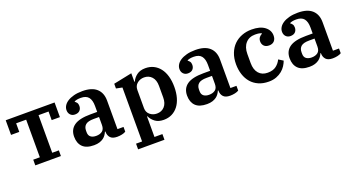

<svg xmlns="http://www.w3.org/2000/svg" viewBox="-48 -1122 3512 1909"><g transform="rotate(-20 1708.0 -167.0)"><path d="M152 -60H222V-458H116V-367H29V-522H546V-367H459V-458H353V-60H423V0H152Z M771 12Q690 12 651 -27Q612 -66 612 -135Q612 -211 667.5 -250Q723 -289 841 -289H912V-352Q912 -413 887 -444.5Q862 -476 805 -476Q761 -476 737 -463V-459Q747 -453 756.5 -440.5Q766 -428 766 -406Q766 -377 748.5 -358.5Q731 -340 697 -340Q668 -340 649.5 -359Q631 -378 631 -409Q631 -433 644.5 -455.5Q658 -478 685 -495.5Q712 -513 751.5 -523.5Q791 -534 843 -534Q943 -534 993 -488.5Q1043 -443 1043 -361V-59H1107V-9Q1092 1 1067 6.5Q1042 12 1016 12Q966 12 944 -12.5Q922 -37 922 -75V-78H917Q910 -61 899 -45Q888 -29 871 -16.5Q854 -4 829.5 4Q805 12 771 12ZM822 -68Q862 -68 887 -87Q912 -106 912 -151V-235H855Q795 -235 769.5 -213.5Q744 -192 744 -152V-134Q744 -100 765.5 -84Q787 -68 822 -68Z M1167 140H1231V-431L1167 -444V-494L1362 -534V-444H1367Q1382 -480 1417.5 -507Q1453 -534 1509 -534Q1557 -534 1595.5 -515Q1634 -496 1661.5 -460.5Q1689 -425 1703.5 -374.5Q1718 -324 1718 -261Q1718 -198 1703.5 -147.5Q1689 -97 1661.5 -61.5Q1634 -26 1595.5 -7Q1557 12 1509 12Q1452 12 1417 -15Q1382 -42 1367 -77H1362V140H1446V200H1167ZM1466 -70Q1516 -70 1547 -104Q1578 -138 1578 -200V-322Q1578 -384 1547 -418Q1516 -452 1466 -452Q1424 -452 1393 -426.5Q1362 -401 1362 -357V-165Q1362 -121 1393 -95.5Q1424 -70 1466 -70Z M1966 12Q1885 12 1846 -27Q1807 -66 1807 -135Q1807 -211 1862.5 -250Q1918 -289 2036 -289H2107V-352Q2107 -413 2082 -444.5Q2057 -476 2000 -476Q1956 -476 1932 -463V-459Q1942 -453 1951.5 -440.5Q1961 -428 1961 -406Q1961 -377 1943.5 -358.5Q1926 -340 1892 -340Q1863 -340 1844.5 -359Q1826 -378 1826 -409Q1826 -433 1839.5 -455.5Q1853 -478 1880 -495.5Q1907 -513 1946.5 -523.5Q1986 -534 2038 -534Q2138 -534 2188 -488.5Q2238 -443 2238 -361V-59H2302V-9Q2287 1 2262 6.5Q2237 12 2211 12Q2161 12 2139 -12.5Q2117 -37 2117 -75V-78H2112Q2105 -61 2094 -45Q2083 -29 2066 -16.5Q2049 -4 2024.5 4Q2000 12 1966 12ZM2017 -68Q2057 -68 2082 -87Q2107 -106 2107 -151V-235H2050Q1990 -235 1964.5 -213.5Q1939 -192 1939 -152V-134Q1939 -100 1960.5 -84Q1982 -68 2017 -68Z M2621 12Q2560 12 2513.5 -8.5Q2467 -29 2435.5 -65.5Q2404 -102 2387.5 -152.5Q2371 -203 2371 -262Q2371 -326 2391 -377Q2411 -428 2446 -462.5Q2481 -497 2529 -515.5Q2577 -534 2633 -534Q2722 -534 2771 -497Q2820 -460 2820 -403Q2820 -367 2800.5 -346Q2781 -325 2746 -325Q2711 -325 2692.5 -344Q2674 -363 2674 -393Q2674 -417 2686.5 -434Q2699 -451 2717 -459V-464Q2706 -469 2690.5 -472Q2675 -475 2649 -475Q2586 -475 2549 -433Q2512 -391 2512 -319V-224Q2512 -153 2546 -114Q2580 -75 2640 -75Q2697 -75 2730.5 -101Q2764 -127 2781 -164L2829 -134Q2820 -109 2803.5 -83Q2787 -57 2761.5 -36Q2736 -15 2701 -1.5Q2666 12 2621 12Z M3051 12Q2970 12 2931 -27Q2892 -66 2892 -135Q2892 -211 2947.5 -250Q3003 -289 3121 -289H3192V-352Q3192 -413 3167 -444.5Q3142 -476 3085 -476Q3041 -476 3017 -463V-459Q3027 -453 3036.5 -440.5Q3046 -428 3046 -406Q3046 -377 3028.5 -358.5Q3011 -340 2977 -340Q2948 -340 2929.5 -359Q2911 -378 2911 -409Q2911 -433 2924.5 -455.5Q2938 -478 2965 -495.5Q2992 -513 3031.5 -523.5Q3071 -534 3123 -534Q3223 -534 3273 -488.5Q3323 -443 3323 -361V-59H3387V-9Q3372 1 3347 6.5Q3322 12 3296 12Q3246 12 3224 -12.5Q3202 -37 3202 -75V-78H3197Q3190 -61 3179 -45Q3168 -29 3151 -16.5Q3134 -4 3109.5 4Q3085 12 3051 12ZM3102 -68Q3142 -68 3167 -87Q3192 -106 3192 -151V-235H3135Q3075 -235 3049.5 -213.5Q3024 -192 3024 -152V-134Q3024 -100 3045.5 -84Q3067 -68 3102 -68Z"/></g></svg>

Font: IBM Plex Serif SmBld
Style: Regular
Weight: 600
Designer: Mike Abbink, Paul van der Laan, Pieter van Rosmalen
Foundry: Bold Monday
Version: Version 3.001